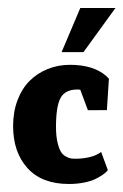

<svg xmlns="http://www.w3.org/2000/svg" viewBox="-20 -452 308 479"><path d="M133.7 -322H188.3L268 -432H180.3ZM249 -27.7 232.3 -73Q221 -64 203.5 -60Q186 -56 169.3 -56Q162 -56 157 -56.7Q152 -57.3 144.2 -61.7Q136.3 -66 131.7 -73.8Q127 -81.7 123.3 -97.5Q119.7 -113.3 119.7 -135.7Q119.7 -187 131.2 -207.8Q142.7 -228.7 173 -228.7Q177.7 -228.7 180.3 -228L199.3 -177L246.7 -177.3L251.7 -255.7Q251.7 -255.7 244.7 -262.7Q212.7 -290.3 154.7 -290.3Q124.7 -290.3 98.8 -279.8Q73 -269.3 53.8 -250.2Q34.7 -231 23.7 -202Q12.7 -173 12.7 -137.7Q12.7 -72.3 48.5 -32.7Q84.3 7 152 7Q172 7 189.5 3.5Q207 0 217.5 -5.2Q228 -10.3 235.5 -15.5Q243 -20.7 246 -24Z"/></svg>

Font: Jomhuria
Style: Regular
Weight: 400
Designer: Arabic design by Kourosh Beigpour, Latin design by Eben Sorkin, engineering by Lasse Fister and Khaled Hosney
Version: Version 1.0000